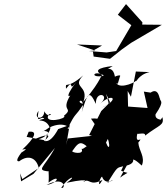

<svg xmlns="http://www.w3.org/2000/svg" viewBox="-20 -899 815 937"><path d="M120 -256C169 -262 145 -222 93 -173C75 -160 135 -187 86 -155C104 -178 41 -107 74 -112C120 -147 159 -126 169 -79L89 -25L78 -53L83 -14L144 -51L248 -177C192 -73 146 -68 234 -61C207 -68 222 -65 217 -8C275 -52 269 -7 207 4C297 -44 303 24 279 18C314 -40 363 -46 305 -7C444 -36 379 -3 389 -13C419 -30 416 12 480 -21C452 30 465 -30 478 -37C498 21 567 -47 504 -6C557 -91 549 -78 582 -88C670 -100 608 -154 620 -113C594 -170 597 -119 600 -136C539 -72 610 -140 571 -66C611 -46 615 -69 566 -32C621 -128 614 -143 672 -91C690 -134 658 -162 655 -203C686 -243 636 -185 650 -246C658 -244 692 -255 688 -237C758 -291 782 -286 773 -327C739 -287 816 -343 729 -285C822 -332 733 -297 739 -341C788 -413 758 -402 761 -419C758 -408 757 -476 715 -447L682 -452L700 -372L605 -379L603 -455L619 -427L643 -550L710 -547C652 -535 641 -487 645 -508C651 -502 572 -463 549 -491C557 -509 546 -455 565 -525C578 -541 515 -521 542 -514C535 -603 467 -534 530 -577C456 -568 435 -553 487 -529C416 -516 435 -559 486 -532C465 -534 489 -523 387 -402C416 -485 327 -469 386 -531C301 -457 300 -506 302 -466C347 -525 308 -439 353 -500C283 -409 326 -421 338 -456C261 -348 347 -379 292 -334C313 -320 187 -292 218 -340C242 -353 218 -315 196 -356C197 -312 138 -315 168 -358C156 -283 181 -340 196 -319C183 -317 163 -313 185 -310C142 -305 203 -327 222 -278C168 -238 185 -272 215 -254L201 -214L110 -231ZM474 -357 415 -240 429 -236 310 -223 303 -192 320 -289 264 -269C216 -181 192 -222 188 -208C212 -220 254 -265 139 -216C224 -217 234 -291 221 -277C298 -313 333 -266 310 -271C352 -358 343 -321 388 -392C338 -400 403 -439 379 -351C407 -445 415 -462 448 -392C445 -461 523 -437 469 -393C530 -448 567 -414 473 -372C524 -400 511 -381 498 -441L517 -400ZM511 -287C466 -254 471 -199 551 -261C489 -270 506 -262 477 -217C514 -229 525 -332 424 -320C482 -235 495 -230 442 -169C521 -185 472 -187 504 -229C526 -169 503 -154 484 -258C417 -205 399 -217 460 -221C383 -177 390 -170 378 -173C394 -141 326 -155 333 -162C377 -226 378 -202 454 -145L487 -183L536 -279L564 -313L507 -286ZM433 -651 437 -623 517 -612 575 -658 620 -690 770 -778 674 -779 675 -790 595 -879 555 -827 621 -776 547 -650 500 -643 414 -650 445 -652 356 -682 478 -677Z"/></svg>

Font: Hussar Lance
Style: Italic
Weight: 700
Foundry: Cannot Into Space Fonts, PlusOne Fonts
Version: Version 2.27